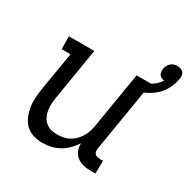

<svg xmlns="http://www.w3.org/2000/svg" viewBox="-152 -807 951 960"><g transform="rotate(30 324.0 -327.5)"><path d="M212 8Q184 8 158 0Q132 -8 114 -26Q96 -44 86 -68.5Q76 -93 72 -119.5Q68 -146 70 -174Q72 -202 77 -230L113 -446H62L61 -520H208L158 -218Q155 -199 154.5 -180.5Q154 -162 157 -144.5Q160 -127 168 -111.5Q176 -96 189 -85Q202 -74 219 -69.5Q236 -65 255 -65Q272 -65 289.5 -68.5Q307 -72 322.5 -80Q338 -88 351 -100.5Q364 -113 373.5 -128Q383 -143 389 -159.5Q395 -176 398 -193L452 -520H535L467 -108Q465 -99 466 -91Q467 -83 472 -77Q477 -71 485.5 -68.5Q494 -66 503 -66H520L519 8H490Q468 8 447.5 3Q427 -2 411 -14.5Q395 -27 387.5 -46.5Q380 -66 381 -87Q367 -65 348.5 -46.5Q330 -28 307.5 -15.5Q285 -3 260.5 2.5Q236 8 212 8ZM481 -447 466 -493Q483 -497 499.5 -503Q516 -509 532 -518Q548 -527 561.5 -539Q575 -551 584 -566Q576 -567 568 -570.5Q560 -574 555.5 -581Q551 -588 550 -596.5Q549 -605 550 -614Q552 -624 556.5 -633.5Q561 -643 569 -650Q577 -657 587 -660Q597 -663 606 -663Q616 -663 625.5 -659.5Q635 -656 641 -649Q647 -642 648 -632Q649 -622 647 -612Q642 -583 628 -554.5Q614 -526 590.5 -504.5Q567 -483 538.5 -469Q510 -455 481 -447Z"/></g></svg>

Font: Iosevka Etoile
Style: Italic
Weight: 400
Italic angle: -9°
Designer: Belleve Invis
Foundry: Belleve Invis
Version: Version 22.1.2; ttfautohint (v1.8.4)